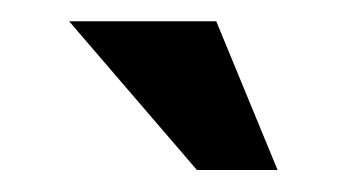

<svg xmlns="http://www.w3.org/2000/svg" viewBox="-20 -742 324 179"><path d="M44.4 -722.2H181.6L238.8 -583.5H163.6Z"/></svg>

Font: Limelight
Style: Regular
Weight: 400
Designer: Nicole Fally
Foundry: Nicole Fally
Version: Version 1.002